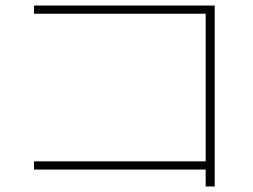

<svg xmlns="http://www.w3.org/2000/svg" viewBox="-20 -680 904 686"><path d="M714.8 -74.2H101.6V-103.5H714.8V-630.9H101.6V-660.2H747.1V-13.7H714.8Z"/></svg>

Font: Pretendard GOV Thin
Style: Regular
Weight: 100
Designer: Base glyphs from Inter by Rasmus Andersson; Hangeul glyphs from Noto Sans CJK(Source Han Sans) by Jang Soo-young and Kan
Foundry: Kil Hyung-jin
Version: Version 1.309